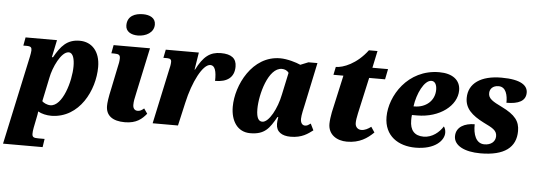

<svg xmlns="http://www.w3.org/2000/svg" viewBox="-99 -959 3860 1382"><g transform="rotate(5 1831.0 -268.0)"><path d="M98 -400 -40 240H246L255 180H211C176 180 165 175 165 150C165 137 166 126 170 105L184 35C188 19 191 -2 192 -13C218 2 254 10 289 10C492 7 594 -202 594 -369C594 -483 532 -546 446 -546C354 -546 311 -494 264 -411H256L282 -536H55L44 -476H67C100 -476 105 -467 105 -446C105 -433 101 -418 98 -400ZM275 -65C251 -65 226 -78 215 -89L251 -261C265 -337 320 -456 374 -456C407 -456 417 -408 417 -359C417 -251 363 -65 275 -65Z M858 -620C917 -620 974 -651 974 -709C974 -758 930 -776 883 -776C825 -776 770 -754 770 -686C770 -641 810 -620 858 -620ZM819 10C904 10 943 -26 975 -65L950 -101C932 -86 922 -80 903 -80C883 -80 870 -95 870 -120C870 -145 874 -164 884 -209L954 -536H691L680 -476H701C735 -476 744 -468 744 -445C744 -427 740 -402 733 -375L702 -225C686 -154 682 -118 682 -96C682 -26 731 10 819 10Z M1104 -391 1020 0H1203L1241 -167C1275 -321 1343 -454 1398 -454C1431 -454 1443 -412 1441 -343C1527 -343 1579 -379 1579 -458C1579 -517 1542 -546 1466 -546C1387 -546 1340 -509 1290 -411H1287L1307 -536H1068L1056 -476H1084C1107 -476 1114 -466 1114 -453C1114 -432 1109 -412 1104 -391Z M1725 10C1830 10 1863 -38 1911 -123H1917C1913 -102 1912 -85 1912 -74C1912 -16 1955 10 2017 10C2100 10 2142 -24 2177 -50L2154 -97C2138 -86 2130 -79 2114 -79C2096 -79 2081 -93 2081 -125C2081 -151 2094 -206 2099 -228L2164 -535H2099L2042 -512C2012 -526 1946 -546 1894 -546C1693 -546 1584 -325 1584 -169C1584 -67 1633 10 1725 10ZM1805 -80C1781 -80 1762 -99 1762 -168C1762 -273 1815 -471 1913 -471C1933 -471 1952 -463 1963 -447L1929 -288C1909 -186 1853 -80 1805 -80Z M2424 10C2516 10 2571 -29 2616 -73L2590 -112C2569 -96 2545 -83 2520 -83C2495 -83 2476 -101 2476 -129C2476 -148 2479 -167 2486 -200L2544 -461H2659L2674 -536H2561L2587 -659H2525C2448 -556 2351 -519 2298 -519L2286 -461H2358L2298 -191C2293 -165 2288 -131 2288 -107C2288 -29 2351 10 2424 10Z M2919 10C3060 10 3124 -59 3124 -115C3124 -134 3118 -151 3110 -160C3084 -117 3033 -74 2971 -74C2904 -74 2872 -113 2872 -183C2872 -196 2872 -210 2874 -222H2911C3075 -222 3197 -318 3197 -428C3197 -502 3140 -546 3044 -546C2816 -546 2693 -344 2693 -193C2693 -55 2796 10 2919 10ZM2887 -285H2880C2892 -377 2941 -479 2993 -479C3018 -479 3032 -455 3032 -418C3032 -337 2967 -285 2887 -285Z M3389 10C3563 10 3645 -56 3645 -173C3645 -243 3613 -288 3512 -337C3449 -368 3412 -387 3414 -429C3415 -458 3436 -483 3478 -483C3532 -483 3545 -422 3544 -369C3630 -369 3683 -393 3683 -454C3683 -504 3637 -546 3493 -546C3346 -546 3256 -485 3256 -379C3256 -304 3305 -257 3394 -212C3455 -182 3491 -166 3491 -123C3491 -83 3459 -57 3412 -57C3350 -57 3328 -123 3330 -195C3259 -195 3196 -165 3196 -97C3196 -30 3273 10 3389 10Z"/></g></svg>

Font: Noto Serif SemiCondensed Black
Style: Italic
Weight: 900
Width: 4
Italic angle: -12°
Designer: Monotype Design Team
Foundry: Monotype Imaging Inc.
Version: Version 2.014